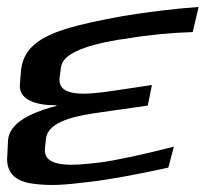

<svg xmlns="http://www.w3.org/2000/svg" viewBox="-72 -507 590 551"><path d="M57 -82 60 -109C66 -160 147 -175 219 -185L352 -204L364 -263L250 -246C175 -235 93 -227 99 -284L103 -314C107 -349 161 -375 268 -393L290 -396C355 -407 418 -413 481 -415L498 -487C427 -482 355 -473 281 -461C215 -449 164 -438 127 -427C45 -403 -7 -370 -12 -301L-15 -263C-18 -218 38 -204 90 -205V-203C0 -180 -46 -147 -49 -104L-51 -62C-56 -12 -29 13 21 20C74 27 110 24 185 15C244 8 320 -6 411 -26L427 -86C336 -63 267 -48 217 -41C135 -31 51 -24 57 -82Z"/></svg>

Font: Gamestation Warped
Style: Italic
Weight: 400
Designer: Jonas Hecksher
Foundry: Jonas Hecksher, Playtypeª, e-types AS
Version: Version 1.003